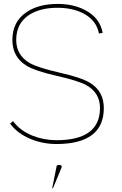

<svg xmlns="http://www.w3.org/2000/svg" viewBox="-20 -730 623 977"><path d="M265.6 -16.6H267.1Q488.8 -16.6 488.8 -180.2Q488.8 -257.8 418.9 -296.9Q379.4 -318.8 266.1 -344.7Q156.2 -369.6 112.8 -397Q43 -440.9 43 -526.9Q43 -619.6 114.7 -668Q176.3 -710 272.9 -710Q356 -710 416.5 -676.8Q488.8 -637.7 502.4 -563L483.4 -559.6Q470.7 -627 404.3 -661.6Q348.6 -690.4 272.9 -690.4Q184.6 -690.4 128.4 -654.3Q62.5 -611.3 62.5 -526.9Q62.5 -448.2 132.3 -408.7Q172.4 -385.7 285.2 -359.9Q395.5 -335 438.5 -308.1Q508.3 -265.1 508.3 -180.2Q508.3 2.9 265.6 2.9Q196.8 2.4 135.7 -22.9Q67.9 -50.8 31.2 -101.6L46.9 -113.3Q81.1 -65.9 144.5 -40Q201.7 -17.1 265.6 -16.6ZM249.8 227.5H245.5L267.4 119.7Q267.4 108.9 279.9 108.9Q294.3 108.9 294.3 119.7Z"/></svg>

Font: Fortheenas_01
Style: Regular
Weight: 100
Designer: Situjuh Nazara
Version: Version 1.10 September 8, 2014